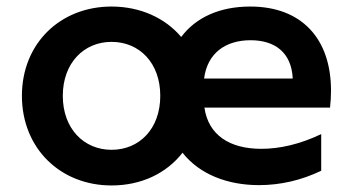

<svg xmlns="http://www.w3.org/2000/svg" viewBox="-20 -560 1070 587"><path d="M321 7C412 7 489 -30 538 -93C591 -26 677 6 772 6C837 6 902 -9 962 -38V-150C897 -119 835 -105 779 -105C682 -105 617 -147 605 -231H989C991 -249 992 -266 992 -283C992 -441 903 -540 745 -540C652 -540 579 -507 534 -447C485 -505 409 -540 321 -540C164 -540 47 -427 47 -267C47 -107 164 7 321 7ZM321 -102C237 -102 172 -166 172 -267C172 -368 237 -432 321 -432C406 -432 470 -368 470 -267C470 -166 406 -102 321 -102ZM875 -320H604C614 -398 670 -437 746 -437C819 -437 871 -401 875 -320Z"/></svg>

Font: Chess Sans SemiBold
Style: Regular
Weight: 600
Designer: Wolf Bōese
Foundry: Wolf Bōese
Version: Version 7.223;Glyphs 3.3 (3306)